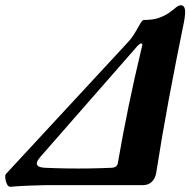

<svg xmlns="http://www.w3.org/2000/svg" viewBox="-55 -700 720 726"><path d="M-15.9 6.3Q-23.5 6.3 -28.6 -3.6Q-33.6 -13.5 -34.9 -25.6Q-36.2 -37.7 -32.6 -42.1L425.8 -537.2Q444.5 -557.1 456 -577.3Q467.4 -597.4 475.5 -610.9Q483.5 -624.5 489.2 -624.5Q523.3 -624.5 545.4 -632.3Q567.5 -640.1 582.8 -650.6Q599.3 -662.5 609.7 -671.3Q620.1 -680.1 630 -680.1Q640.8 -680.1 644.1 -665.5Q647.4 -650.9 639.9 -612.8Q610.7 -471.1 584.2 -329.4Q557.7 -187.7 535.4 -45Q532 -25.4 519.2 -12.7Q506.3 0 484.9 0Q423.2 0 362.7 0Q302.1 0 241.7 0Q181.3 0 118.5 0Q84.5 0.8 51 2.1Q17.5 3.3 -15.9 6.3ZM111.9 -65.7Q156.4 -63.7 198.7 -63.1Q241.1 -62.5 283.6 -63.1Q326.1 -63.7 369.6 -65.7Q388 -67.7 390.6 -83.4Q428.1 -301.1 480.5 -518.4Q482.7 -525.5 483 -530.6Q483.3 -535.7 479.2 -535.7Q474 -535.7 465.9 -527.4L100.9 -110.6Q93.1 -101.6 88.6 -94.6Q84.2 -87.7 84.2 -81.9Q84.2 -74.6 91.5 -70.6Q98.9 -66.7 111.9 -65.7Z"/></svg>

Font: EB Garamond
Style: Italic
Weight: 400
Italic angle: -17.2°
Designer: Georg Duffner and Octavio Pardo
Foundry: Georg Duffner
Version: Version 1.001